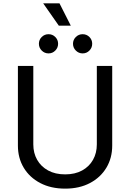

<svg xmlns="http://www.w3.org/2000/svg" viewBox="-20 -1125 784 1157"><path d="M372.6 11.7Q286.6 11.7 222.4 -22Q158.2 -55.7 123 -114.3Q87.9 -172.9 87.9 -247.6V-727.5H180.7V-254.9Q180.7 -202.6 203.9 -161.9Q227.1 -121.1 270 -97.7Q313 -74.2 372.6 -74.2Q432.1 -74.2 474.9 -97.7Q517.6 -121.1 540.5 -161.9Q563.5 -202.6 563.5 -254.9V-727.5H656.2V-247.6Q656.2 -172.9 621.1 -114.3Q585.9 -55.7 522.2 -22Q458.5 11.7 372.6 11.7ZM334.5 -970.2 240.2 -1105H338.4L406.7 -970.2ZM272.5 -803.2Q248.5 -803.2 231.4 -820.3Q214.4 -837.4 214.4 -861.3Q214.4 -885.3 231.4 -902.1Q248.5 -918.9 272.5 -918.9Q296.4 -918.9 313.2 -902.1Q330.1 -885.3 330.1 -861.3Q330.1 -837.4 313.2 -820.3Q296.4 -803.2 272.5 -803.2ZM478 -803.2Q454.1 -803.2 437 -820.3Q419.9 -837.4 419.9 -861.3Q419.9 -885.3 437 -902.1Q454.1 -918.9 478 -918.9Q502 -918.9 518.8 -902.1Q535.6 -885.3 535.6 -861.3Q535.6 -837.4 518.8 -820.3Q502 -803.2 478 -803.2Z"/></svg>

Font: Inter-Regular
Style: Regular
Weight: 400
Designer: Rasmus Andersson
Foundry: rsms
Version: Version 4.000;git-a52131595